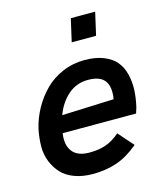

<svg xmlns="http://www.w3.org/2000/svg" viewBox="-106 -770 729 855"><g transform="rotate(-15 258.5 -342.0)"><path d="M276.9 -585 300.8 -689.9H413.1L389.2 -585ZM217.3 5.9Q169.9 5.9 133.1 -7.8Q96.2 -21.5 74 -45.4Q51.8 -69.3 38.6 -101.8Q25.4 -134.3 25.6 -172.1Q25.9 -210 34.2 -251Q45.4 -298.3 69.1 -341.3Q92.8 -384.3 127 -418.7Q161.1 -453.1 209 -473.6Q256.8 -494.1 311 -494.1Q362.3 -494.1 398.9 -479.2Q435.5 -464.4 455.6 -439.9Q475.6 -415.5 484.1 -380.9Q492.7 -346.2 491.2 -309.6Q489.7 -272.9 480 -231L471.7 -204.6H133.3Q125 -151.9 148.4 -121.1Q171.9 -90.3 226.6 -90.3Q270.5 -90.3 303.2 -101.8Q335.9 -113.3 367.7 -141.1L429.2 -71.3Q378.9 -28.8 328.4 -11.5Q277.8 5.9 217.3 5.9ZM152.3 -282.7 391.6 -292Q400.9 -348.1 379.6 -376.5Q358.4 -404.8 303.2 -404.8Q249.5 -404.8 210.4 -370.4Q171.4 -335.9 152.3 -282.7Z"/></g></svg>

Font: HK Grotesk SemiBold Italic
Style: Regular
Weight: 600
Italic angle: -13°
Designer: Alfredo Marco Pradil and Stefan Peev
Foundry: Hanken Design Co.
Version: Version 1.000;PS 001.000;hotconv 1.0.88;makeotf.lib2.5.64775